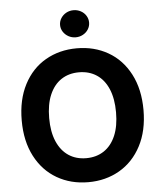

<svg xmlns="http://www.w3.org/2000/svg" viewBox="-61 -977 875 1038"><g transform="rotate(-5 376.5 -457.5)"><path d="M376.6 9.7Q281.6 9.7 206.7 -33.7Q131.7 -77.1 88.9 -159.2Q46.1 -241.2 46.1 -353.6Q46.1 -466.1 88.9 -548.5Q131.7 -630.8 206.7 -673.8Q281.6 -716.9 376.6 -716.9Q470.9 -716.9 546 -673.8Q621 -630.8 664 -548.5Q707 -466.1 707 -353.6Q707 -241 664 -159.1Q621 -77.1 546 -33.7Q470.9 9.7 376.6 9.7ZM376.6 -586.6Q321.4 -586.6 280.7 -559.6Q240 -532.7 217.5 -480.4Q195.1 -428.1 195.1 -353.6Q195.1 -279.1 217.5 -227Q240 -174.9 280.7 -147.7Q321.4 -120.6 376.6 -120.6Q431.7 -120.6 472.6 -147.7Q513.5 -174.9 535.8 -227Q558 -279.1 558 -353.6Q558 -428.1 535.8 -480.4Q513.5 -532.7 472.6 -559.6Q431.7 -586.6 376.6 -586.6ZM297.6 -850Q297.6 -869.9 308.4 -887Q319.3 -904 337.2 -913.8Q355.2 -923.6 376.6 -923.6Q397.8 -923.6 416 -913.8Q434.2 -904 444.7 -887Q455.2 -869.9 455.2 -850Q455.2 -830.2 444.7 -813.3Q434.2 -796.4 416 -786.5Q397.8 -776.5 376.6 -776.5Q355.2 -776.5 337.2 -786.5Q319.3 -796.4 308.4 -813.3Q297.6 -830.2 297.6 -850Z"/></g></svg>

Font: Pretendard Variable
Style: Regular
Weight: 400
Designer: Base glyphs from Inter by Rasmus Andersson; Hangul glyphs from Noto Sans CJK(Source Han Sans) by Jang Soo-young and Kang
Foundry: Kil Hyung-jin
Version: Version 1.100;FEAKit 1.0